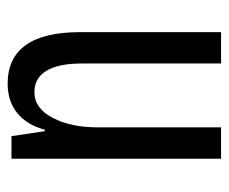

<svg xmlns="http://www.w3.org/2000/svg" viewBox="-68 -530 598 502"><g transform="rotate(-90 231.0 -279.0)"><path d="M67 -548H126L139 -461H143Q155 -507 186 -532.5Q217 -558 263 -558Q398 -558 398 -368V0H316V-364Q316 -425 297 -456.5Q278 -488 241 -488Q199 -488 174 -440.5Q149 -393 149 -322V0H67Z"/></g></svg>

Font: Noto Sans Thai Cond
Style: Regular
Weight: 400
Width: 3
Designer: Monotype Design Team
Foundry: Monotype Imaging Inc.
Version: Version 1.000